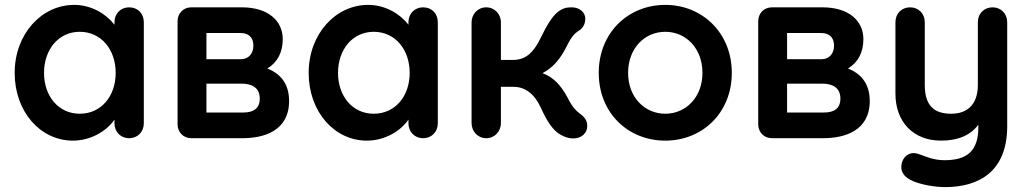

<svg xmlns="http://www.w3.org/2000/svg" viewBox="-20 -565 4207 785"><path d="M448 -61C448 -26 473 0 508 0C543 0 568 -26 568 -61V-474C568 -510 543 -535 508 -535C473 -535 448 -509 448 -474V-464C413 -509 353 -545 283 -545C150 -545 40 -426 40 -267C40 -107 146 10 278 10C350 10 415 -28 448 -76ZM160 -267C160 -362 219 -435 306 -435C394 -435 453 -362 453 -267C453 -172 394 -100 306 -100C219 -100 160 -172 160 -267Z M972 0C1059 0 1162 -30 1162 -152C1162 -228 1121 -266 1073 -285C1115 -310 1136 -352 1136 -405C1136 -481 1075 -535 969 -535H762C730 -535 706 -511 706 -478V-57C706 -24 730 0 762 0ZM968 -223C1008 -223 1042 -208 1042 -162C1042 -122 1017 -105 975 -105H824V-223ZM963 -430C995 -430 1016 -414 1016 -378C1016 -345 995 -323 966 -323H824V-430Z M1650 -61C1650 -26 1675 0 1710 0C1745 0 1770 -26 1770 -61V-474C1770 -510 1745 -535 1710 -535C1675 -535 1650 -509 1650 -474V-464C1615 -509 1555 -545 1485 -545C1352 -545 1242 -426 1242 -267C1242 -107 1348 10 1480 10C1552 10 1617 -28 1650 -76ZM1362 -267C1362 -362 1421 -435 1508 -435C1596 -435 1655 -362 1655 -267C1655 -172 1596 -100 1508 -100C1421 -100 1362 -172 1362 -267Z M2028 -62V-210H2080C2125 -210 2165 -183 2192 -123C2218 -65 2243 -31 2269 -16C2289 -4 2306 1 2324 1C2358 1 2381 -21 2381 -50C2381 -71 2371 -85 2355 -97C2335 -112 2320 -127 2301 -165C2273 -218 2241 -250 2198 -266C2239 -287 2270 -322 2296 -374C2316 -415 2330 -429 2346 -439C2364 -450 2373 -468 2373 -488C2373 -514 2351 -535 2317 -535C2299 -535 2281 -533 2258 -514C2238 -497 2216 -463 2190 -409C2161 -349 2129 -320 2077 -320H2028V-473C2028 -508 2002 -535 1968 -535C1934 -535 1908 -508 1908 -473V-62C1908 -27 1934 0 1968 0C2002 0 2028 -27 2028 -62Z M2700 -545C2548 -545 2428 -431 2428 -267C2428 -103 2548 10 2700 10C2851 10 2972 -103 2972 -267C2972 -431 2851 -545 2700 -545ZM2700 -100C2616 -100 2548 -167 2548 -267C2548 -368 2616 -435 2700 -435C2784 -435 2852 -368 2852 -267C2852 -167 2784 -100 2700 -100Z M3346 0C3433 0 3536 -30 3536 -152C3536 -228 3495 -266 3447 -285C3489 -310 3510 -352 3510 -405C3510 -481 3449 -535 3343 -535H3136C3104 -535 3080 -511 3080 -478V-57C3080 -24 3104 0 3136 0ZM3342 -223C3382 -223 3416 -208 3416 -162C3416 -122 3391 -105 3349 -105H3198V-223ZM3337 -430C3369 -430 3390 -414 3390 -378C3390 -345 3369 -323 3340 -323H3198V-430Z M3978 -474V-218C3978 -141 3938 -100 3869 -100C3801 -100 3761 -131 3761 -218V-474C3761 -509 3736 -535 3701 -535C3666 -535 3641 -509 3641 -474V-182C3641 -66 3715 10 3827 10C3896 10 3947 -11 3980 -55V-45C3980 57 3929 90 3841 90C3795 90 3761 73 3745 68C3734 64 3726 61 3715 61C3685 61 3665 88 3665 118C3665 143 3681 162 3714 176C3745 189 3798 200 3844 200C3984 200 4098 135 4098 -49V-474C4098 -509 4073 -535 4038 -535C4003 -535 3978 -509 3978 -474Z"/></svg>

Font: Hotpoint
Style: Bold
Weight: 700
Designer: Andrew Paglinawan, Luciano Perondi, Riccardo Olocco
Foundry: CAST Cooperativa Anonima Servizi Tipografici
Version: Version 1.000;PS 2.1;hotconv 16.6.51;makeotf.lib2.5.65220